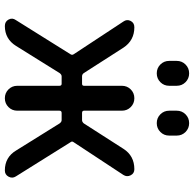

<svg xmlns="http://www.w3.org/2000/svg" viewBox="-24 -756 780 771"><g transform="rotate(90 365.5 -370.0)"><path d="M424 -690Q424 -711 438.5 -725.5Q453 -740 474 -740Q495 -740 509.5 -725.5Q524 -711 524 -690V-660Q524 -639 509.5 -624.5Q495 -610 474 -610Q453 -610 438.5 -624.5Q424 -639 424 -660ZM224 -690Q224 -711 238.5 -725.5Q253 -740 274 -740Q295 -740 309.5 -725.5Q324 -711 324 -690V-660Q324 -639 309.5 -624.5Q295 -610 274 -610Q253 -610 238.5 -624.5Q224 -639 224 -660ZM84 0Q66 0 58 -15Q50 -30 60 -44L197 -263Q202 -270 197 -277L66 -476Q56 -490 63.5 -505Q71 -520 89 -520Q142 -520 171 -476L273 -317Q278 -310 286 -310H316Q324 -310 324 -318V-470Q324 -491 338.5 -505.5Q353 -520 374 -520Q395 -520 409.5 -505.5Q424 -491 424 -470V-318Q424 -310 433 -310H462Q469 -310 475 -317L577 -476Q605 -520 659 -520Q676 -520 683.5 -505Q691 -490 682 -476L551 -277Q545 -270 551 -263L688 -44Q697 -30 689 -15Q681 0 664 0Q611 0 584 -45L475 -220Q469 -228 462 -228H433Q424 -228 424 -219V-50Q424 -29 409.5 -14.5Q395 0 374 0Q353 0 338.5 -14.5Q324 -29 324 -50V-219Q324 -228 316 -228H286Q279 -228 273 -220L164 -45Q136 0 84 0Z"/></g></svg>

Font: Rounded Mplus 1c Medium
Style: Regular
Weight: 500
Version: Version 1.059.20150529